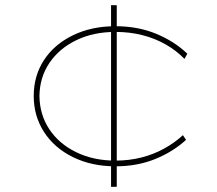

<svg xmlns="http://www.w3.org/2000/svg" viewBox="-20 -720 837 740"><path d="M425 -79Q333 -79 261 -114.5Q189 -150 149.5 -211.5Q110 -273 110 -350Q110 -428 149.5 -488.5Q189 -549 261 -584Q333 -619 425 -619Q511 -619 581.5 -590Q652 -561 702 -513L691 -493Q660 -525 619 -548.5Q578 -572 529 -584.5Q480 -597 425 -597Q340 -597 274 -565Q208 -533 170.5 -477.5Q133 -422 132 -350Q133 -278 170 -222Q207 -166 273.5 -133.5Q340 -101 425 -101Q478 -101 525 -113Q572 -125 612 -147Q652 -169 685 -199L697 -181Q647 -135 578 -107Q509 -79 425 -79ZM408 0V-84V-96V-603V-615V-700H430V-615V-604V-96V-85V0Z"/></svg>

Font: Lexend Peta Thin
Style: Regular
Weight: 250
Version: Version 1.007